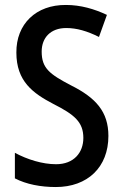

<svg xmlns="http://www.w3.org/2000/svg" viewBox="-20 -744 496 774"><path d="M417 -196C417 -294 366 -350 266 -400C180 -445 148 -469 148 -536C148 -592 184 -631 247 -631C289 -631 331 -619 379 -595L411 -684C360 -708 305 -724 246 -724C125 -725 45 -647 46 -532C46 -416 113 -368 195 -325C280 -282 316 -252 316 -188C316 -129 278 -82 206 -82C151 -82 90 -101 40 -128V-25C86 -1 144 10 205 10C333 10 417 -70 417 -196Z"/></svg>

Font: Noto Sans Kannada Condensed Medium
Style: Regular
Weight: 500
Width: 3
Designer: Jelle Bosma - Monotype Design Team
Foundry: Monotype Imaging Inc.
Version: Version 2.005